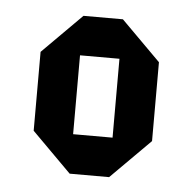

<svg xmlns="http://www.w3.org/2000/svg" viewBox="-36 -703 404 404"><g transform="rotate(5 166.5 -500.5)"><path d="M125 -333.3 41.7 -416.7V-583.3L125 -666.7H208.3L291.7 -583.3V-416.7L208.3 -333.3ZM125 -416.7H208.3V-583.3H125Z"/></g></svg>

Font: Yulong
Style: Regular
Weight: 400
Designer: GGBotNet
Foundry: f0n7.com
Version: 1.00